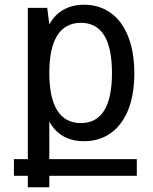

<svg xmlns="http://www.w3.org/2000/svg" viewBox="-20 -580 642 808"><path d="M97.2 208H187.5V159.7H555.7V89.8H187.5V-68.8C216.8 -14.2 266.6 14.2 333.5 14.2C399.9 14.2 452.6 -13.2 489.3 -62.5C526.9 -113.3 545.4 -184.6 545.4 -271C545.4 -360.8 525.4 -433.1 488.8 -482.9C452.1 -532.7 398.9 -560.1 334 -560.1C268.1 -560.1 217.3 -531.7 187.5 -477.1L178.7 -546.9H97.2V89.8H38.6V159.7H97.2ZM320.3 -62C232.4 -62 187.5 -133.8 187.5 -272.9C187.5 -412.1 232.4 -483.9 320.3 -483.9C407.7 -483.9 451.2 -413.1 451.2 -272.9C451.2 -203.1 440.4 -150.4 418.5 -115.2C396.5 -79.6 363.8 -62 320.3 -62Z"/></svg>

Font: Hack
Style: Regular
Weight: 400
Monospace: yes
Designer: Christopher Simpkins
Foundry: Christopher Simpkins
Version: Version 2.010